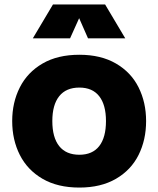

<svg xmlns="http://www.w3.org/2000/svg" viewBox="-20 -829 714 866"><path d="M35 0ZM35 -283Q35 -367 69.5 -435Q104 -503 172 -542.5Q240 -582 338 -582Q435 -582 503 -542.5Q571 -503 605 -435Q639 -367 639 -283Q639 -198 605 -130Q571 -62 503 -22.5Q435 17 338 17Q240 17 172 -22.5Q104 -62 69.5 -130Q35 -198 35 -283ZM458 -283Q458 -356 427.5 -395Q397 -434 338 -434Q278 -434 247 -395Q216 -356 216 -283Q216 -209 247 -170Q278 -131 338 -131Q397 -131 427.5 -170Q458 -209 458 -283ZM377 -656 337 -747 296 -656H128L219 -809H454L545 -656Z"/></svg>

Font: Biryani Heavy
Style: Regular
Weight: 900
Designer: Dan Reynolds and Mathieu Réguer
Foundry: Dan Reynolds and Mathieu Réguer
Version: Version 1.003; ttfautohint (v1.1) -l 5 -r 5 -G 72 -x 0 -D la